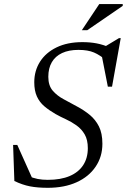

<svg xmlns="http://www.w3.org/2000/svg" viewBox="-20 -886 606 916"><path d="M488.5 -596.5Q457.5 -623 428.5 -635.5Q399.5 -648 354 -648Q308.5 -648 276.2 -633Q244 -618 227.2 -589.2Q210.5 -560.5 210.5 -519.5Q210.5 -478 231.5 -453.5Q252.5 -429 284.8 -412Q317 -395 348.5 -377.5Q380.5 -360.5 407.8 -338.2Q435 -316 451.8 -283.2Q468.5 -250.5 468.5 -200Q468.5 -138.5 436.2 -90.8Q404 -43 345.5 -16.5Q287 10 208 10Q159 10 123 3Q87 -4 48.5 -22.5L42.5 -194.5H62.5L138.5 -25L113.5 -47Q138 -36.5 159.8 -32.2Q181.5 -28 208 -28Q269.5 -28 312 -46Q354.5 -64 376.8 -98Q399 -132 399 -179Q399 -219 384 -244.8Q369 -270.5 345.2 -287.5Q321.5 -304.5 294.8 -316.8Q268 -329 245 -342Q214.5 -359.5 191.5 -379Q168.5 -398.5 156 -426Q143.5 -453.5 143.5 -493.5Q143.5 -548.5 171 -591.8Q198.5 -635 250 -660Q301.5 -685 373 -685Q409.5 -685 440.2 -679.2Q471 -673.5 508 -658L476 -661L547.5 -704H556L514.5 -472.5H494.5L461.5 -640.5ZM370.5 -742 453.5 -866.5H565.5V-858L396.5 -742Z"/></svg>

Font: Newsreader 24pt
Style: Italic
Weight: 400
Italic angle: -17°
Designer: Hugues Gentile
Foundry: Production Type
Version: Version 1.003